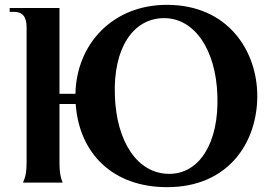

<svg xmlns="http://www.w3.org/2000/svg" viewBox="-20 -755 1124 794"><path d="M75 0H239C230 -22 226 -43 226 -80V-325H293C307 -122 445 19 671 19C925 19 1044 -166 1044 -358C1044 -542 925 -735 670 -735C446 -735 296 -573 292 -367H226V-722H20V-706H38C73 -706 90 -686 90 -642V-84C90 -44 86 -24 75 0ZM680 -36C549 -36 461 -168 455 -361C448 -554 529 -680 659 -680C784 -680 873 -550 879 -360C886 -163 804 -36 680 -36Z"/></svg>

Font: Sinistre
Style: Bold
Weight: 700
Designer: Jules Durand
Foundry: Collletttivo
Version: Version 69.420;Glyphs 3.2 (3217)